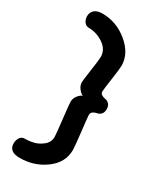

<svg xmlns="http://www.w3.org/2000/svg" viewBox="-201 -828 746 909"><g transform="rotate(30 171.5 -374.0)"><path d="M318 -386Q318 -367 308.5 -357.5Q299 -348 288 -346.5Q277 -345 267.5 -338.5Q258 -332 258 -320Q258 -311 267 -234Q276 -157 276 -138Q276 -70 215.5 -25Q155 20 76 20Q17 20 17 -26Q17 -42 25.5 -56.5Q34 -71 52 -71Q76 -71 100.5 -77Q125 -83 147.5 -101.5Q170 -120 170 -149Q170 -163 161 -241Q152 -319 152 -331Q152 -350 164.5 -365.5Q177 -381 188 -384Q177 -388 164.5 -404Q152 -420 152 -438Q152 -448 161 -509.5Q170 -571 170 -585Q170 -626 132.5 -651.5Q95 -677 52 -677Q36 -677 26.5 -690.5Q17 -704 17 -721Q17 -741 31 -754.5Q45 -768 75 -768Q152 -768 214 -716.5Q276 -665 276 -599Q276 -582 267 -520Q258 -458 258 -449Q258 -437 267.5 -431.5Q277 -426 288 -424.5Q299 -423 308.5 -413.5Q318 -404 318 -386Z"/></g></svg>

Font: Dosis
Style: SemiBold
Weight: 600
Designer: Edgar Tolentino, Pablo Impallari, Igino Marini
Foundry: Edgar Tolentino, Pablo Impallari, Igino Marini
Version: Version 1.007